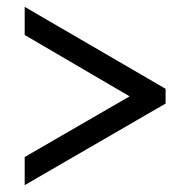

<svg xmlns="http://www.w3.org/2000/svg" viewBox="-20 -638 555 560"><path d="M52 -98V-180L358 -357L52 -536V-618L463 -379V-336Z"/></svg>

Font: Noto Serif SemiCondensed ExtraBold
Style: Regular
Weight: 800
Width: 4
Designer: Monotype Design Team
Foundry: Monotype Imaging Inc.
Version: Version 2.015